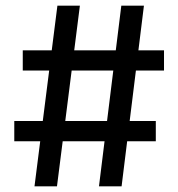

<svg xmlns="http://www.w3.org/2000/svg" viewBox="-20 -659 630 679"><path d="M181.5 0H102L183 -639H262.5ZM531 -159.5H30.5V-231H531ZM410 0H330L409 -639H489ZM560 -409.5H60.5V-481H560Z"/></svg>

Font: Anek Devanagari Medium Medium
Style: Regular
Weight: 500
Version: Version 1.003